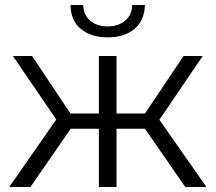

<svg xmlns="http://www.w3.org/2000/svg" viewBox="-20 -751 866 771"><path d="M724 0 562 -234H448V0H377V-234H264L102 0H17L206 -271L32 -526H109L263 -295H377V-526H448V-295H562L717 -526H794L620 -270L809 0ZM412 -601Q346 -601 305 -634.5Q264 -668 263 -731H314Q315 -691 342 -668Q369 -645 412 -645Q455 -645 482.5 -668Q510 -691 511 -731H562Q560 -668 519.5 -634.5Q479 -601 412 -601Z"/></svg>

Font: Montserrat
Style: Regular
Weight: 400
Designer: Julieta Ulanovsky
Foundry: Julieta Ulanovsky
Version: Version 9.000; ttfautohint (v1.8.4.7-5d5b)